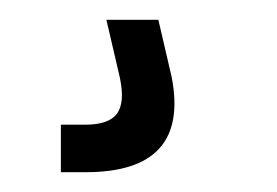

<svg xmlns="http://www.w3.org/2000/svg" viewBox="-20 -20 280 194"><path d="M41.5 154V106H66Q90 106 98.2 94.8Q106.5 83.5 101 58L87.5 0H140L153.5 58Q172 154 66.5 154Z"/></svg>

Font: Big Shoulders Stencil Text
Style: Regular
Weight: 400
Designer: Patric King
Foundry: XO Type Co
Version: Version 1.000